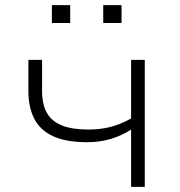

<svg xmlns="http://www.w3.org/2000/svg" viewBox="-20 -724 696 744"><path d="M488 0V-222Q453 -199 410.5 -186Q368 -173 318 -173Q235 -173 185 -196.5Q135 -220 112.5 -264.5Q90 -309 90 -370V-492H143V-372Q143 -320 161.5 -287Q180 -254 219.5 -238Q259 -222 322 -222Q370 -222 409.5 -232.5Q449 -243 488 -265V-492H541V0ZM380 -635V-704H451V-635ZM181 -635V-704H252V-635Z"/></svg>

Font: Nunito Sans 7pt SemiExpanded ExtraLight
Style: Regular
Weight: 250
Width: 6
Designer: Vernon Adams
Foundry: Vernon Adams
Version: Version 3.101;gftools[0.9.27]